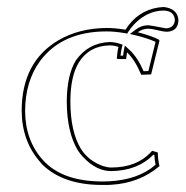

<svg xmlns="http://www.w3.org/2000/svg" viewBox="-20 -519 533 549"><path d="M456.1 -428.2Q448.2 -428.2 430.7 -432.6Q412.1 -437 403.8 -437Q386.7 -436.5 374 -426.8Q412.1 -417 434.1 -405.8L436 -402.8L412.1 -306.2L383.8 -305.2Q365.7 -348.6 343.3 -369.1Q341.3 -357.9 340.8 -350.1H335Q331.1 -350.1 328.6 -350.1Q326.2 -350.1 322 -350.1Q317.9 -350.1 315.9 -350.6L314 -351.1Q314.9 -369.1 318.8 -384.8Q306.6 -389.2 293.9 -389.2Q235.4 -388.2 205.6 -340.8Q181.2 -300.8 181.2 -228Q181.6 -142.6 210.9 -94.2Q232.9 -58.6 275.4 -43.9Q288.1 -40 297.9 -40Q370.1 -40 410.6 -83Q413.6 -85.9 415 -87.9L431.2 -83Q431.2 -64.9 436 -43.9Q378.9 4.4 298.8 9.3Q285.2 10.3 271 9.8Q161.6 9.8 101.6 -47.9Q98.1 -51.3 96.2 -54.2Q42.5 -114.3 42 -202.1Q42 -341.8 147 -403.8Q206.5 -438.5 285.2 -439Q309.6 -439 338.9 -434.1Q373 -488.3 433.1 -497.6Q441.4 -498.5 448.2 -499Q486.8 -494.6 490.2 -462.9Q490.2 -432.6 462.9 -428.7Q459 -428.2 456.1 -428.2ZM456.1 -438Q479 -439.9 480 -462.9Q477.5 -487.8 448.2 -488.8Q401.4 -488.8 363.3 -449.2Q354 -439 347.2 -428.7L343.8 -422.9L336.9 -424.3Q307.6 -429.2 285.2 -429.2Q157.7 -429.2 94.7 -344.7Q52.2 -286.6 51.8 -202.1Q52.2 -116.7 103.5 -60.5Q154.3 -4.9 255.4 -0.5Q263.7 0 271 0Q358.4 0 411.1 -37.1Q418.5 -42.5 424.8 -47.9Q421.9 -63 421.4 -75.7L418.5 -76.7Q374 -30.8 297.9 -29.8Q255.4 -29.8 217.8 -69.8Q208.5 -79.6 202.6 -88.9Q171.4 -140.6 170.9 -228Q171.4 -304.7 196.8 -346.2Q232.4 -396.5 293.9 -398.9Q309.1 -398.4 322.3 -394L330.6 -391.1L328.1 -381.8Q325.7 -370.6 324.7 -359.9Q328.1 -359.9 332 -359.9Q333 -365.2 333.5 -371.1L336.9 -388.7L350.1 -376.5Q373.5 -355 390.6 -315.4L404.3 -315.9L424.8 -399.4Q402.8 -409.2 371.6 -417L351.6 -421.9L368.2 -434.6Q384.8 -446.8 403.8 -446.8Q408.7 -446.8 446.3 -439.5Q452.1 -438 456.1 -438Z"/></svg>

Font: Linux Biolinum Outline O
Style: Bold
Weight: 700
Designer: Philipp H. Poll
Foundry: Philipp H. Poll
Version: Version 0.9.2